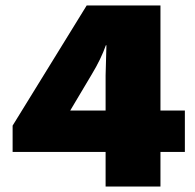

<svg xmlns="http://www.w3.org/2000/svg" viewBox="-20 -680 710 700"><path d="M654 -126H565V0H365V-126H26V-222L296 -660H565V-277H654ZM236 -277H365V-405L368 -515H366Q348 -464 314 -408Z"/></svg>

Font: Work Sans Black
Style: Regular
Weight: 900
Designer: Wei Huang
Foundry: Wei Huang
Version: Version 1.500